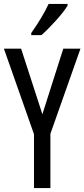

<svg xmlns="http://www.w3.org/2000/svg" viewBox="-20 -963 432 983"><path d="M326 -934V-943H229C208 -898 178 -848 140 -794V-783H192C233 -819 301 -892 326 -934ZM197 -378 88 -714H0L154 -276V0H238V-278L392 -714H304Z"/></svg>

Font: Noto Sans Myanmar UI ExtraCondensed
Style: Regular
Weight: 400
Width: 2
Designer: Monotype Design Team
Foundry: Monotype Imaging Inc.
Version: Version 2.103